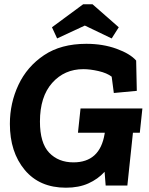

<svg xmlns="http://www.w3.org/2000/svg" viewBox="-20 -864 696 894"><path d="M411 -844 533 -737 500 -685 375 -745 246 -685 222 -737 367 -844ZM631 -246H599L573 0H472L467 -64Q436 -30 391.5 -10Q347 10 287 10Q164 10 95 -73Q26 -156 26 -287Q26 -384 66 -469Q106 -554 185 -607Q264 -660 382 -660Q459 -660 522.5 -637Q586 -614 614 -582L617 -441L510 -431L500 -507Q478 -524 439 -533Q400 -542 368 -542Q280 -542 223 -478Q166 -414 166 -298Q166 -198 209 -153Q252 -108 322 -108Q445 -108 467 -240L468 -246H343L355 -359H643Z"/></svg>

Font: Zilla Slab
Style: Bold Italic
Weight: 700
Italic angle: -6°
Designer: Typotheque.com
Foundry: Typotheque type foundry
Version: Version 1.1; 2017; ttfautohint (v1.6)